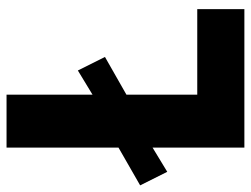

<svg xmlns="http://www.w3.org/2000/svg" viewBox="-132 -650 760 581"><g transform="rotate(-90 247.5 -360.0)"><path d="M90.8 -277.8 17.6 -233.4 -23.4 -315.4 90.8 -380.9V-719.7H251V-459.5L324.2 -503.9L365.2 -421.9L251 -356.9V-142.6H509.8V0H90.8Z"/></g></svg>

Font: Reddit Sans Chocolate ExtraBold
Style: Regular
Weight: 800
Designer: Stephen Hutchings
Foundry: Reddit
Version: Version 1.011